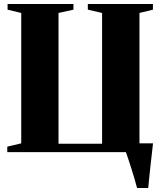

<svg xmlns="http://www.w3.org/2000/svg" viewBox="-20 -763 822 963"><path d="M667.5 180Q663 162.5 655.8 137.8Q648.5 113 640.2 86.5Q632 60 624.2 37Q616.5 14 611.5 0H16.5V-27.5L86.5 -44V-698L18 -714.5V-743H348.5V-714.5L273.5 -698V-42H492V-698L420.5 -714.5V-743H747V-714.5L679.5 -698V-44H747.5Q745 -21 741.5 9.2Q738 39.5 734.5 71.2Q731 103 728.2 131.5Q725.5 160 723.5 180Z"/></svg>

Font: Merriweather 120pt Black
Style: Regular
Weight: 900
Designer: Eben Sorkin
Foundry: Eben Sorkin
Version: Version 2.100